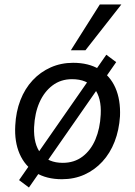

<svg xmlns="http://www.w3.org/2000/svg" viewBox="-20 -790 602 856"><path d="M256 9Q187 9 139 -20.5Q91 -50 67.5 -104Q44 -158 48 -230Q51 -292 71 -343.5Q91 -395 125.5 -432Q160 -469 206 -489.5Q252 -510 306 -510Q375 -510 423 -481Q471 -452 494.5 -398.5Q518 -345 515 -272Q511 -210 491 -158.5Q471 -107 436.5 -69.5Q402 -32 356.5 -11.5Q311 9 256 9ZM260 -64Q311 -64 348 -92Q385 -120 405.5 -168.5Q426 -217 429 -279Q433 -354 400.5 -395.5Q368 -437 301 -437Q251 -437 214 -409Q177 -381 156 -333.5Q135 -286 132 -223Q129 -147 162 -105.5Q195 -64 260 -64ZM109 46 65 13 454 -546 498 -513ZM296 -566 425 -770H521L361 -566Z"/></svg>

Font: Nunitoga
Style: Medium Italic
Weight: 500
Italic angle: -9°
Designer: Vernon Adams
Foundry: Vernon Adams
Version: Version 1.0